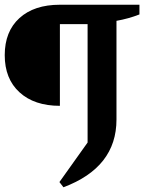

<svg xmlns="http://www.w3.org/2000/svg" viewBox="-29 -672 609 811"><path d="M239 119 222 97 341 -70V-570H224V-225Q116 -225 53.5 -282Q-9 -339 -9 -439Q-9 -539 53 -595.5Q115 -652 224 -652H560V-611Q514 -593 463 -584V-167Q463 35 239 119Z"/></svg>

Font: Piazzolla SC SemiBold
Style: Regular
Weight: 600
Designer: Juan Pablo del Peral
Foundry: Huerta Tipografica
Version: Version 1.330